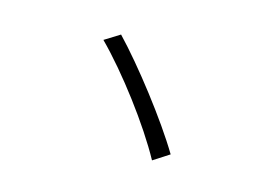

<svg xmlns="http://www.w3.org/2000/svg" viewBox="-75 -759 1150 831"><g transform="rotate(20 500.0 -343.0)"><path d="M361 -576 297 -528C422 -423 586 -241 673 -110L740 -162C650 -287 475 -476 361 -576Z"/></g></svg>

Font: Noto Sans CJK JP DemiLight
Style: Regular
Weight: 350
Designer: Ryoko NISHIZUKA (kana & ideographs); Paul D. Hunt (Latin, Greek & Cyrillic); Wenlong ZHANG (bopomofo); Sandoll Communica
Foundry: Adobe Systems Incorporated
Version: Version 1.004;PS 1.004;hotconv 1.0.82;makeotf.lib2.5.63406